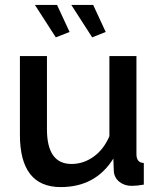

<svg xmlns="http://www.w3.org/2000/svg" viewBox="-20 -751 649 781"><path d="M122 -731H212L263 -621L207 -599ZM270 -731H359L410 -621L355 -599ZM61 -203V-523H171V-225Q171 -84 271 -84Q319 -84 360.5 -113.5Q402 -143 425 -197V-523H535V-124Q535 -89 565 -88V0Q536 5 516 5Q486 5 465.5 -11.5Q445 -28 443 -54L441 -106Q369 10 227 10Q61 10 61 -203Z"/></svg>

Font: Raleway-v4020 SemiBold
Style: Regular
Weight: 600
Designer: Matt McInerney, Pablo Impallari, Rodrigo Fuenzalida
Foundry: Matt McInerney, Pablo Impallari, Rodrigo Fuenzalida
Version: Version 4.020;PS 004.020;hotconv 1.0.88;makeotf.lib2.5.64775